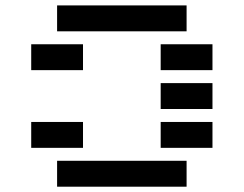

<svg xmlns="http://www.w3.org/2000/svg" viewBox="-20 -704 919 724"><path d="M683.6 -97.7V0H195.3V-97.7ZM293 -244.1V-146.5H97.7V-244.1ZM781.2 -244.1V-146.5H585.9V-244.1ZM781.2 -390.6V-293H585.9V-390.6ZM293 -537.1V-439.5H97.7V-537.1ZM781.2 -537.1V-439.5H585.9V-537.1ZM683.6 -683.6V-585.9H195.3V-683.6Z"/></svg>

Font: Trigram
Style: Regular
Weight: 400
Designer: GGBotNet
Foundry: GGBotNet
Version: 1.05